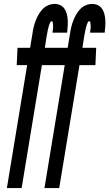

<svg xmlns="http://www.w3.org/2000/svg" viewBox="-20 -763 556 976"><path d="M15 193 118 -432H65L69 -520H133L145 -592Q147 -608 151 -624.5Q155 -641 161 -657Q167 -673 175.5 -688Q184 -703 196 -716Q208 -729 224.5 -736Q241 -743 257 -743Q273 -743 286 -737Q299 -731 307 -719.5Q315 -708 319 -694Q323 -680 324 -665.5Q325 -651 324.5 -635.5Q324 -620 322 -605L321 -597H247V-600Q248 -605 248.5 -610Q249 -615 249.5 -620Q250 -625 250 -630Q250 -635 249.5 -639.5Q249 -644 248 -649.5Q247 -655 242 -655Q238 -655 236 -650.5Q234 -646 232 -642Q230 -638 229 -634Q228 -630 227 -626Q226 -622 225 -618Q224 -614 223 -610Q222 -606 221.5 -602Q221 -598 220 -594Q219 -590 218.5 -586Q218 -582 217 -578L208 -520H324L336 -592Q338 -608 342 -624.5Q346 -641 352 -657Q358 -673 366.5 -688Q375 -703 387 -716Q399 -729 415.5 -736Q432 -743 448 -743Q464 -743 477 -737Q490 -731 498 -719.5Q506 -708 510 -694Q514 -680 515 -665.5Q516 -651 515.5 -635.5Q515 -620 513 -605L512 -597H438V-600Q439 -605 439.5 -610Q440 -615 440.5 -620Q441 -625 441 -630Q441 -635 440.5 -639.5Q440 -644 439 -649.5Q438 -655 433 -655Q429 -655 427 -650.5Q425 -646 423 -642Q421 -638 420 -634Q419 -630 418 -626Q417 -622 416 -618Q415 -614 414 -610Q413 -606 412.5 -602Q412 -598 411 -594Q410 -590 409.5 -586Q409 -582 408 -578L399 -520H469L465 -432H384L281 193H206L309 -432H193L90 193Z"/></svg>

Font: Iosevka SS18 Semibold
Style: Italic
Weight: 600
Italic angle: -9°
Monospace: yes
Designer: Belleve Invis
Foundry: Belleve Invis
Version: Version 25.1.1; ttfautohint (v1.8.4)